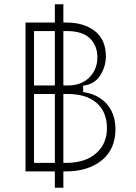

<svg xmlns="http://www.w3.org/2000/svg" viewBox="-20 -806 640 903"><path d="M100 -700H293Q375 -700 426.5 -659.5Q478 -619 478 -541Q478 -493 451 -451Q424 -409 371 -403V-373Q416 -367 450.5 -344.5Q485 -322 504 -285Q523 -248 523 -199Q523 -104 458.5 -52Q394 0 292 0H100ZM483 -203Q483 -279 435 -321.5Q387 -364 297 -364H140V-40H291Q381 -40 432 -85Q483 -130 483 -203ZM438 -537Q438 -591 403 -625.5Q368 -660 293 -660H140V-404H299Q363 -404 400.5 -442Q438 -480 438 -537ZM278 -786V77H238V-786Z"/></svg>

Font: Fliege Mono Thin
Style: Regular
Weight: 100
Version: Version 0.020;Glyphs 3.3 (3306)